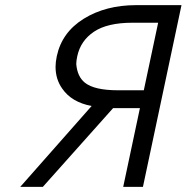

<svg xmlns="http://www.w3.org/2000/svg" viewBox="-20 -731 730 751"><path d="M278.3 -480Q282.7 -430.7 312.5 -407.2Q349.6 -377.9 441.9 -377.9H542.5L598.6 -642.1H498Q400.4 -642.1 347.9 -607.2Q295.4 -572.3 282.2 -511.2Q278.3 -493.2 278.3 -480ZM147.5 0H59.1L338.4 -316.4Q259.8 -331.1 223.1 -384.8Q197.3 -421.4 197.3 -469.7Q197.3 -487.8 202.1 -511.2Q222.2 -605 308.1 -658Q394 -710.9 512.2 -710.9H689.9L539.1 0H461.9L527.3 -308.1H422.4Z"/></svg>

Font: Tuffy
Style: Italic
Weight: 400
Italic angle: -12°
Designer: Thatcher Ulrich, Karoly Barta and Michael Everson
Version: Version 001.271